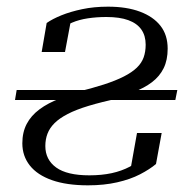

<svg xmlns="http://www.w3.org/2000/svg" viewBox="-20 -546 575 576"><path d="M25 -246H506L512 -276H30ZM116 -108Q116 -128 122.5 -145Q129 -162 143.5 -176.5Q158 -191 183 -204Q208 -217 246 -228.5Q284 -240 336 -251L381 -270Q413 -282 436 -299.5Q459 -317 471 -341.5Q483 -366 483 -400Q483 -441 461.5 -468.5Q440 -496 400 -511Q360 -526 304 -526Q262 -526 226.5 -518.5Q191 -511 164 -500Q137 -489 120 -477L105 -390H175L192 -481Q180 -481 173 -477.5Q166 -474 163 -468.5Q160 -463 160 -456Q175 -469 196 -478Q217 -487 243.5 -491Q270 -495 299 -495Q339 -495 365 -485.5Q391 -476 404 -457.5Q417 -439 417 -412Q417 -391 411 -374Q405 -357 390.5 -343Q376 -329 351.5 -316.5Q327 -304 291.5 -292.5Q256 -281 207 -269L161 -251Q124 -237 98.5 -218Q73 -199 60 -174Q47 -149 47 -116Q47 -78 69.5 -49.5Q92 -21 136 -5.5Q180 10 244 10Q292 10 331.5 1Q371 -8 400 -23Q429 -38 448 -54L465 -147H391L371 -35Q388 -46 397.5 -52Q407 -58 411 -64Q415 -70 414 -78Q394 -59 369.5 -46Q345 -33 315 -26.5Q285 -20 248 -20Q181 -20 148.5 -43.5Q116 -67 116 -108Z"/></svg>

Font: Roboto Serif 120pt Expanded Light
Style: Italic
Weight: 300
Width: 7
Italic angle: -10°
Designer: Greg Gazdowicz
Foundry: Commercial Type
Version: Version 1.008